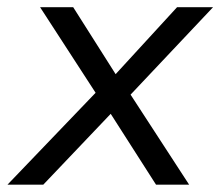

<svg xmlns="http://www.w3.org/2000/svg" viewBox="-40 -506 603 526"><path d="M-19.6 0 237.4 -268 235.8 -230.4 69.8 -486.3H160.5L285.7 -288.8H263.9L445.1 -486.3H543.7L304.3 -232.5L303.3 -268.9L478.2 0H387.5L252.8 -210.6L277.4 -209L78.5 0Z"/></svg>

Font: Nunito Sans 12pt ExtraLight
Style: Italic
Weight: 200
Italic angle: -9°
Designer: Vernon Adams
Foundry: Vernon Adams
Version: Version 3.101;gftools[0.9.27]